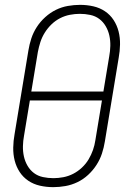

<svg xmlns="http://www.w3.org/2000/svg" viewBox="-20 -763 540 791"><path d="M200 8Q200 8 199.5 8Q199 8 199 8Q171 8 144.5 2Q118 -4 96.5 -18.5Q75 -33 61 -54.5Q47 -76 40.5 -101.5Q34 -127 34.5 -155Q35 -183 40 -210L97 -555Q101 -580 109 -604.5Q117 -629 131.5 -651.5Q146 -674 166.5 -692.5Q187 -711 210.5 -722.5Q234 -734 259.5 -738.5Q285 -743 310 -743Q310 -743 310 -743Q310 -743 310 -743Q338 -743 364.5 -737Q391 -731 412.5 -716.5Q434 -702 448 -680.5Q462 -659 468.5 -633.5Q475 -608 474.5 -580Q474 -552 469 -525L412 -180Q408 -155 400 -130.5Q392 -106 377.5 -83.5Q363 -61 343 -42.5Q323 -24 299 -12.5Q275 -1 249.5 3.5Q224 8 200 8ZM406 -386 430 -531Q434 -552 434.5 -574Q435 -596 430.5 -616.5Q426 -637 415.5 -655Q405 -673 389 -685Q373 -697 352 -701.5Q331 -706 309 -706Q289 -706 268 -702Q247 -698 227.5 -688Q208 -678 192 -662.5Q176 -647 164.5 -628.5Q153 -610 146.5 -590Q140 -570 136 -549L109 -386ZM200 -29Q220 -29 241 -33Q262 -37 281.5 -47Q301 -57 317.5 -72.5Q334 -88 345 -106.5Q356 -125 363 -145Q370 -165 373 -186L400 -349H103L79 -204Q75 -183 74.5 -161Q74 -139 78.5 -118.5Q83 -98 93.5 -80Q104 -62 120 -50Q136 -38 157 -33.5Q178 -29 200 -29Z"/></svg>

Font: Iosevka SS04 XLt Obl
Style: Regular
Weight: 200
Italic angle: -9°
Monospace: yes
Designer: Belleve Invis
Foundry: Belleve Invis
Version: Version 19.0.0; ttfautohint (v1.8.4)